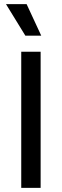

<svg xmlns="http://www.w3.org/2000/svg" viewBox="-20 -911 300 931"><path d="M83 0V-660H177V0ZM103 -738 9 -891H109L180 -738Z"/></svg>

Font: Bricolage Grotesque 20pt
Style: Regular
Weight: 400
Version: Version 1.001;gftools[0.9.33.dev8+g029e19f]